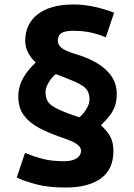

<svg xmlns="http://www.w3.org/2000/svg" viewBox="-20 -730 600 860"><path d="M274 110Q198 110 144 96Q90 82 55 65L92 -45Q137 -27 175 -17.5Q213 -8 267 -8Q304 -8 323.5 -21Q343 -34 343 -55Q343 -72 322 -86Q301 -100 251 -116Q199 -134 156 -156.5Q113 -179 87.5 -212.5Q62 -246 62 -298Q62 -325 70 -349.5Q78 -374 95 -398.5Q112 -423 140 -450Q119 -469 106 -494Q93 -519 93 -547Q93 -623 149.5 -666.5Q206 -710 310 -710Q355 -710 403 -699.5Q451 -689 491 -673L454 -563Q423 -576 388 -584Q353 -592 309 -592Q279 -592 264 -586Q249 -580 244 -570Q239 -560 239 -549Q239 -529 255.5 -515.5Q272 -502 318 -488Q379 -470 420 -444Q461 -418 482 -384.5Q503 -351 503 -308Q503 -280 495.5 -257Q488 -234 472 -213Q456 -192 432 -169Q460 -144 474 -118Q488 -92 488 -54Q488 29 431.5 69.5Q375 110 274 110ZM336 -205Q356 -222 368.5 -244.5Q381 -267 381 -283Q381 -308 372 -323.5Q363 -339 338.5 -352.5Q314 -366 267 -384Q258 -388 249 -391Q240 -394 230 -398Q210 -382 197 -359Q184 -336 184 -319Q184 -296 192 -279.5Q200 -263 225.5 -248.5Q251 -234 302 -216Q310 -214 318.5 -210.5Q327 -207 336 -205Z"/></svg>

Font: Ubuntu Sans Mono
Style: Regular
Weight: 400
Monospace: yes
Designer: Dalton Maag Ltd
Foundry: Dalton Maag Ltd
Version: Version 1.006